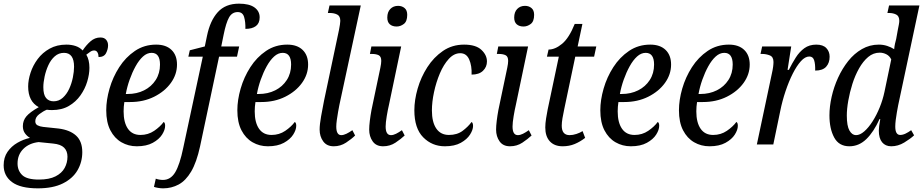

<svg xmlns="http://www.w3.org/2000/svg" viewBox="-57 -790 5048 1050"><path d="M150 240Q55 240 9 206Q-37 172 -37 114Q-37 71 -16 40.5Q5 10 38 -9Q71 -28 107 -36Q91 -45 79.5 -61Q68 -77 68 -100Q68 -131 87.5 -154Q107 -177 155 -204Q97 -235 97 -317Q97 -352 110 -392Q123 -432 149 -467Q175 -502 214.5 -524Q254 -546 306 -546Q333 -546 356 -538.5Q379 -531 395 -514Q414 -543 438 -564Q462 -585 492 -585Q513 -585 523.5 -572.5Q534 -560 534 -542Q534 -521 523 -499.5Q512 -478 482 -478Q482 -493 476 -503.5Q470 -514 458 -514Q446 -514 435.5 -506Q425 -498 415 -491Q432 -463 432 -419Q432 -384 420 -344Q408 -304 383 -268.5Q358 -233 319.5 -210.5Q281 -188 227 -188Q212 -188 199 -190Q179 -182 157.5 -165.5Q136 -149 136 -127Q136 -111 148.5 -104.5Q161 -98 179 -96L264 -87Q326 -79 359.5 -48Q393 -17 393 42Q393 96 367 141Q341 186 287 213Q233 240 150 240ZM236 -236Q265 -236 286.5 -255.5Q308 -275 321.5 -304.5Q335 -334 341.5 -366.5Q348 -399 348 -425Q348 -501 293 -501Q264 -501 242.5 -482Q221 -463 207.5 -433.5Q194 -404 187 -371.5Q180 -339 180 -313Q180 -272 195 -254Q210 -236 236 -236ZM156 192Q212 192 246.5 174.5Q281 157 296.5 128.5Q312 100 312 67Q312 36 293.5 17.5Q275 -1 233 -5L154 -13Q102 -7 70.5 24.5Q39 56 39 104Q39 143 64.5 167.5Q90 192 156 192Z M691 10Q645 10 607 -12Q569 -34 546.5 -77.5Q524 -121 524 -187Q524 -243 542 -305.5Q560 -368 595 -422.5Q630 -477 681 -511.5Q732 -546 797 -546Q851 -546 881 -517Q911 -488 911 -437Q911 -383 877.5 -336.5Q844 -290 786 -261Q728 -232 655 -232H623Q621 -221 620 -206.5Q619 -192 619 -181Q619 -120 642.5 -86Q666 -52 711 -52Q753 -52 786 -74.5Q819 -97 838 -123Q846 -119 846 -102Q846 -80 829.5 -54Q813 -28 778.5 -9Q744 10 691 10ZM641 -276Q691 -276 731 -296Q771 -316 794.5 -352.5Q818 -389 818 -437Q818 -501 772 -501Q747 -501 725 -481Q703 -461 684.5 -427.5Q666 -394 652 -354.5Q638 -315 631 -276Z M835 240Q822 240 807.5 237.5Q793 235 785 232L795 187Q802 190 813 192Q824 194 834 194Q876 194 901 152.5Q926 111 945 19L1052 -480H973L981 -515L1063 -536L1075 -594Q1092 -677 1134 -723.5Q1176 -770 1250 -770Q1306 -770 1334.5 -749.5Q1363 -729 1363 -695Q1363 -663 1342.5 -647.5Q1322 -632 1285 -632Q1286 -670 1278 -697Q1270 -724 1243 -724Q1212 -724 1195.5 -694.5Q1179 -665 1166 -600L1153 -536H1251L1239 -480H1141L1037 11Q1018 98 988.5 148Q959 198 920 219Q881 240 835 240Z M1408 10Q1362 10 1324 -12Q1286 -34 1263.5 -77.5Q1241 -121 1241 -187Q1241 -243 1259 -305.5Q1277 -368 1312 -422.5Q1347 -477 1398 -511.5Q1449 -546 1514 -546Q1568 -546 1598 -517Q1628 -488 1628 -437Q1628 -383 1594.5 -336.5Q1561 -290 1503 -261Q1445 -232 1372 -232H1340Q1338 -221 1337 -206.5Q1336 -192 1336 -181Q1336 -120 1359.5 -86Q1383 -52 1428 -52Q1470 -52 1503 -74.5Q1536 -97 1555 -123Q1563 -119 1563 -102Q1563 -80 1546.5 -54Q1530 -28 1495.5 -9Q1461 10 1408 10ZM1358 -276Q1408 -276 1448 -296Q1488 -316 1511.5 -352.5Q1535 -389 1535 -437Q1535 -501 1489 -501Q1464 -501 1442 -481Q1420 -461 1401.5 -427.5Q1383 -394 1369 -354.5Q1355 -315 1348 -276Z M1768 10Q1730 10 1710.5 -17Q1691 -44 1691 -81Q1691 -109 1699 -154Q1707 -199 1715 -239L1797 -627Q1800 -642 1802 -655.5Q1804 -669 1804 -676Q1804 -702 1787 -710.5Q1770 -719 1747 -719H1736L1745 -760H1916L1799 -216Q1796 -201 1792 -178.5Q1788 -156 1785 -134Q1782 -112 1782 -98Q1782 -51 1809 -51Q1822 -51 1837.5 -58.5Q1853 -66 1870 -78L1885 -49Q1866 -30 1835.5 -10Q1805 10 1768 10Z M2112 -645Q2089 -645 2075 -657Q2061 -669 2061 -694Q2061 -724 2077.5 -741Q2094 -758 2120 -758Q2141 -758 2155.5 -746Q2170 -734 2170 -709Q2170 -673 2151.5 -659Q2133 -645 2112 -645ZM2038 10Q2000 10 1981 -17Q1962 -44 1962 -81Q1962 -101 1965.5 -129.5Q1969 -158 1974.5 -188Q1980 -218 1986 -243L2023 -419Q2028 -443 2028 -457Q2028 -481 2014 -488Q2000 -495 1977 -495H1966L1974 -536H2137L2070 -216Q2064 -191 2058 -155Q2052 -119 2052 -98Q2052 -51 2081 -51Q2094 -51 2109 -58.5Q2124 -66 2141 -78L2156 -49Q2136 -30 2106 -10Q2076 10 2038 10Z M2376 10Q2306 10 2257.5 -39Q2209 -88 2209 -187Q2209 -243 2227 -305.5Q2245 -368 2280 -422.5Q2315 -477 2365.5 -511.5Q2416 -546 2481 -546Q2545 -546 2575.5 -517.5Q2606 -489 2606 -454Q2606 -424 2584.5 -403Q2563 -382 2522 -382Q2524 -430 2509 -464.5Q2494 -499 2460 -499Q2426 -499 2397.5 -468Q2369 -437 2348.5 -388.5Q2328 -340 2316.5 -286Q2305 -232 2305 -186Q2305 -122 2329 -87Q2353 -52 2398 -52Q2443 -52 2473 -74.5Q2503 -97 2522 -123Q2530 -118 2530 -101Q2530 -80 2513.5 -54Q2497 -28 2463 -9Q2429 10 2376 10Z M2806 -645Q2783 -645 2769 -657Q2755 -669 2755 -694Q2755 -724 2771.5 -741Q2788 -758 2814 -758Q2835 -758 2849.5 -746Q2864 -734 2864 -709Q2864 -673 2845.5 -659Q2827 -645 2806 -645ZM2732 10Q2694 10 2675 -17Q2656 -44 2656 -81Q2656 -101 2659.5 -129.5Q2663 -158 2668.5 -188Q2674 -218 2680 -243L2717 -419Q2722 -443 2722 -457Q2722 -481 2708 -488Q2694 -495 2671 -495H2660L2668 -536H2831L2764 -216Q2758 -191 2752 -155Q2746 -119 2746 -98Q2746 -51 2775 -51Q2788 -51 2803 -58.5Q2818 -66 2835 -78L2850 -49Q2830 -30 2800 -10Q2770 10 2732 10Z M3020 10Q2975 10 2950 -17Q2925 -44 2925 -93Q2925 -115 2929.5 -143Q2934 -171 2938 -191L2999 -480H2934L2943 -519Q2979 -519 3017 -550.5Q3055 -582 3086 -659H3128L3102 -536H3204L3192 -480H3089L3029 -195Q3023 -168 3019 -143.5Q3015 -119 3015 -103Q3015 -51 3058 -51Q3076 -51 3095.5 -57.5Q3115 -64 3129 -73L3143 -36Q3116 -15 3086 -2.5Q3056 10 3020 10Z M3393 10Q3347 10 3309 -12Q3271 -34 3248.5 -77.5Q3226 -121 3226 -187Q3226 -243 3244 -305.5Q3262 -368 3297 -422.5Q3332 -477 3383 -511.5Q3434 -546 3499 -546Q3553 -546 3583 -517Q3613 -488 3613 -437Q3613 -383 3579.5 -336.5Q3546 -290 3488 -261Q3430 -232 3357 -232H3325Q3323 -221 3322 -206.5Q3321 -192 3321 -181Q3321 -120 3344.5 -86Q3368 -52 3413 -52Q3455 -52 3488 -74.5Q3521 -97 3540 -123Q3548 -119 3548 -102Q3548 -80 3531.5 -54Q3515 -28 3480.5 -9Q3446 10 3393 10ZM3343 -276Q3393 -276 3433 -296Q3473 -316 3496.5 -352.5Q3520 -389 3520 -437Q3520 -501 3474 -501Q3449 -501 3427 -481Q3405 -461 3386.5 -427.5Q3368 -394 3354 -354.5Q3340 -315 3333 -276Z M3823 10Q3777 10 3739 -12Q3701 -34 3678.5 -77.5Q3656 -121 3656 -187Q3656 -243 3674 -305.5Q3692 -368 3727 -422.5Q3762 -477 3813 -511.5Q3864 -546 3929 -546Q3983 -546 4013 -517Q4043 -488 4043 -437Q4043 -383 4009.5 -336.5Q3976 -290 3918 -261Q3860 -232 3787 -232H3755Q3753 -221 3752 -206.5Q3751 -192 3751 -181Q3751 -120 3774.5 -86Q3798 -52 3843 -52Q3885 -52 3918 -74.5Q3951 -97 3970 -123Q3978 -119 3978 -102Q3978 -80 3961.5 -54Q3945 -28 3910.5 -9Q3876 10 3823 10ZM3773 -276Q3823 -276 3863 -296Q3903 -316 3926.5 -352.5Q3950 -389 3950 -437Q3950 -501 3904 -501Q3879 -501 3857 -481Q3835 -461 3816.5 -427.5Q3798 -394 3784 -354.5Q3770 -315 3763 -276Z M4164 -387Q4169 -409 4171 -424.5Q4173 -440 4173 -451Q4173 -479 4153 -487Q4133 -495 4111 -495H4102L4111 -536H4270L4250 -408H4257Q4275 -444 4295 -475.5Q4315 -507 4342 -526.5Q4369 -546 4407 -546Q4444 -546 4462 -527Q4480 -508 4480 -480Q4480 -446 4461 -425Q4442 -404 4401 -404Q4402 -439 4395.5 -460Q4389 -481 4369 -481Q4346 -481 4323 -455.5Q4300 -430 4278.5 -387.5Q4257 -345 4239 -291.5Q4221 -238 4210 -183L4172 0H4082Z M4588 10Q4531 10 4505 -38Q4479 -86 4479 -159Q4479 -207 4491 -260.5Q4503 -314 4526 -364.5Q4549 -415 4581.5 -456Q4614 -497 4656.5 -521.5Q4699 -546 4749 -546Q4773 -546 4794.5 -539Q4816 -532 4833 -521Q4834 -534 4837.5 -551Q4841 -568 4844 -577L4853 -627Q4856 -642 4858.5 -655Q4861 -668 4861 -676Q4861 -702 4844 -710.5Q4827 -719 4805 -719H4796L4805 -760H4971L4855 -215Q4852 -199 4848 -177Q4844 -155 4841.5 -134Q4839 -113 4839 -98Q4839 -52 4866 -52Q4880 -52 4895.5 -59.5Q4911 -67 4926 -78L4942 -50Q4922 -31 4888 -10.5Q4854 10 4817 10Q4785 10 4767 -12Q4749 -34 4749 -76Q4749 -84 4751 -101Q4753 -118 4757 -139H4753Q4721 -68 4680.5 -29Q4640 10 4588 10ZM4624 -51Q4646 -51 4669.5 -71.5Q4693 -92 4715 -126.5Q4737 -161 4754 -203Q4771 -245 4780 -288L4817 -465Q4808 -484 4790.5 -493Q4773 -502 4754 -502Q4719 -502 4691 -478.5Q4663 -455 4641 -416Q4619 -377 4604.5 -331Q4590 -285 4582 -239.5Q4574 -194 4574 -158Q4574 -101 4588.5 -76Q4603 -51 4624 -51Z"/></svg>

Font: Noto Serif Condensed
Style: Italic
Weight: 400
Width: 3
Italic angle: -12°
Designer: Monotype Design Team
Foundry: Monotype Imaging Inc.
Version: Version 2.014; ttfautohint (v1.8.4.7-5d5b)